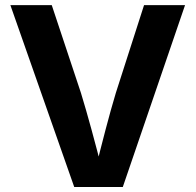

<svg xmlns="http://www.w3.org/2000/svg" viewBox="-20 -748 782 768"><path d="M276.9 0 21.5 -727.5H187L303.7 -376.5Q324.2 -309.6 345.9 -230Q367.7 -150.4 391.6 -56.6H358.4Q381.8 -151.9 402.6 -230.7Q423.3 -309.6 443.4 -376.5L556.2 -727.5H720.2L471.2 0Z"/></svg>

Font: Inter 16pt
Style: Bold
Weight: 700
Version: Version 4.001;git-66647c0bb